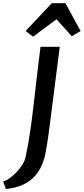

<svg xmlns="http://www.w3.org/2000/svg" viewBox="-104 -1046 535 1226"><path d="M-66 161 -84.5 113Q-63.5 107 -40.2 90Q-17 73 4.2 50.2Q25.5 27.5 40.2 3.2Q55 -21 59 -42Q71.5 -99.5 81.5 -161Q91.5 -222.5 100 -288.8Q108.5 -355 116.5 -427.2Q124.5 -499.5 134 -579Q143.5 -658.5 154.5 -747H277.5L213 -242Q202 -154.5 193 -103.5Q184 -52.5 179.5 -37Q160.5 28 126.2 69.5Q92 111 43.5 133Q-5 155 -66 161ZM107.5 -812 59.5 -848 226.5 -1025.5H314L410.5 -848L354.5 -814.5L256.5 -923Z"/></svg>

Font: Merriweather Sans Medium
Style: Italic
Weight: 500
Italic angle: -7.5°
Designer: Eben Sorkin
Foundry: Eben Sorkin
Version: Version 2.001